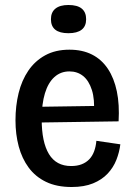

<svg xmlns="http://www.w3.org/2000/svg" viewBox="-20 -736 538 769"><path d="M267 13Q207 13 164.5 -7.5Q122 -28 95 -64.5Q68 -101 55 -149.5Q42 -198 42 -254Q42 -312 54.5 -363Q67 -414 93.5 -453Q120 -492 161 -514.5Q202 -537 258 -537Q310 -537 348.5 -517.5Q387 -498 412 -460.5Q437 -423 448 -370Q459 -317 455 -250L116 -245V-308L384 -312L356 -281Q360 -338 348 -375.5Q336 -413 313 -431.5Q290 -450 258 -450Q223 -450 198 -427.5Q173 -405 160 -362.5Q147 -320 147 -258Q147 -167 176 -119Q205 -71 265 -71Q289 -71 307 -78Q325 -85 337.5 -98Q350 -111 357 -130Q364 -149 366 -172L462 -158Q458 -126 446 -95.5Q434 -65 411 -40.5Q388 -16 352.5 -1.5Q317 13 267 13ZM254 -603Q219 -603 201.5 -617Q184 -631 184 -659Q184 -687 202 -701.5Q220 -716 254 -716Q290 -716 307.5 -701.5Q325 -687 325 -659Q325 -631 307 -617Q289 -603 254 -603Z"/></svg>

Font: Bricolage Grotesque SemiCondensed Medium
Style: Regular
Weight: 500
Width: 4
Designer: Mathieu Triay
Foundry: Atelier Triay
Version: Version 1.001;gftools[0.9.33.dev8+g029e19f]